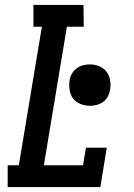

<svg xmlns="http://www.w3.org/2000/svg" viewBox="-20 -755 540 775"><path d="M11 0V-88H56L149 -647H115V-735H317L318 -647H250L157 -88H315L327 -159H411L385 0ZM343 -328Q323 -328 304.5 -335.5Q286 -343 275 -357.5Q264 -372 261 -392Q258 -412 261 -432Q263 -445 270.5 -458Q278 -471 290 -479.5Q302 -488 315.5 -491.5Q329 -495 343 -495Q363 -495 381 -487.5Q399 -480 410 -465.5Q421 -451 424.5 -431Q428 -411 424 -391Q422 -378 415 -365Q408 -352 396 -343.5Q384 -335 370 -331.5Q356 -328 343 -328Z"/></svg>

Font: Iosevka Curly Slab Semibold
Style: Italic
Weight: 600
Italic angle: -9°
Monospace: yes
Designer: Belleve Invis
Foundry: Belleve Invis
Version: Version 22.1.2; ttfautohint (v1.8.4)